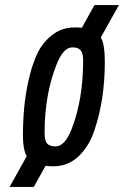

<svg xmlns="http://www.w3.org/2000/svg" viewBox="-20 -653 492 762"><path d="M86 -33Q71 -60 71 -114.5Q71 -169 76 -225Q81 -281 95 -341.5Q109 -402 130.5 -445Q152 -488 189.5 -516Q227 -544 275 -544Q296 -544 305 -543L355 -633H452L380 -504Q396 -479 396 -406Q396 -333 385.5 -263.5Q375 -194 353 -131Q331 -68 289.5 -30.5Q248 7 192 7Q171 7 161 5L114 89H18ZM201 -72Q237 -72 264 -140Q310 -258 310 -413Q310 -441 300.5 -453Q291 -465 267 -465Q231 -465 204 -396Q157 -277 157 -125Q157 -96 166.5 -84Q176 -72 201 -72Z"/></svg>

Font: Economica
Style: Bold Italic
Weight: 700
Designer: Vicente Lamonaca
Foundry: Vicente Lamonaca
Version: Version 1.100